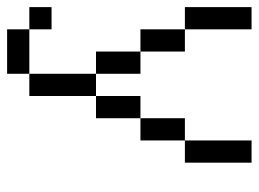

<svg xmlns="http://www.w3.org/2000/svg" viewBox="-114 -614 728 540"><g transform="rotate(90 250.0 -344.0)"><path d="M62.5 -62.5H187.5V0H62.5V-62.5H0V-125H62.5ZM187.5 -250H250V-62.5H187.5ZM125 -375H187.5V-250H125ZM250 -375H312.5V-250H250ZM62.5 -500H125V-375H62.5ZM312.5 -500H375V-375H312.5ZM0 -687.5H62.5V-500H0ZM375 -687.5H437.5V-500H375Z"/></g></svg>

Font: HE실루아
Style: regular
Weight: 500
Monospace: yes
Designer: Taeyun An (WindowsTiger)
Version: v1